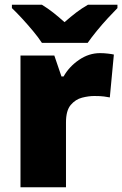

<svg xmlns="http://www.w3.org/2000/svg" viewBox="-20 -786 513 806"><path d="M400 -563Q416 -563 433 -561Q450 -559 458 -557L441 -377Q431 -379 416.5 -381Q402 -383 376 -383Q352 -383 324.5 -376Q297 -369 277 -345.5Q257 -322 257 -272V0H66V-553H208L238 -465H247Q270 -506 311.5 -534.5Q353 -563 400 -563ZM156 -606Q141 -629 118.5 -656Q96 -683 72.5 -708.5Q49 -734 30 -752V-766H156Q182 -750 203.5 -733Q225 -716 251 -693Q277 -716 300 -733.5Q323 -751 349 -766H473V-752Q456 -735 432.5 -709.5Q409 -684 386.5 -656.5Q364 -629 348 -606Z"/></svg>

Font: Noto Sans Black
Style: Regular
Weight: 900
Designer: Monotype Design Team
Foundry: Monotype Imaging Inc.
Version: Version 2.007